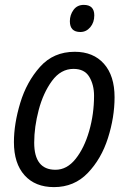

<svg xmlns="http://www.w3.org/2000/svg" viewBox="-20 -757 525 786"><path d="M201 9Q284 9 339.5 -49Q395 -107 422 -192Q449 -277 449 -359Q449 -447 405.5 -496Q362 -545 286 -545Q199 -545 144 -483.5Q89 -422 63 -336Q37 -250 37 -175Q37 -88 80.5 -39.5Q124 9 201 9ZM207 -62Q120 -62 120 -173Q120 -237 138.5 -307Q157 -377 193 -426Q229 -475 281 -475Q326 -475 345.5 -442.5Q365 -410 365 -365Q365 -290 345 -220.5Q325 -151 289.5 -106.5Q254 -62 207 -62ZM309 -626Q333 -626 349.5 -645.5Q366 -665 366 -694Q366 -737 323 -737Q296 -737 281 -716.5Q266 -696 266 -670Q266 -626 309 -626Z"/></svg>

Font: Noto Sans UI SemiCondensed
Style: Italic
Weight: 400
Width: 4
Italic angle: -12°
Designer: Monotype Design Team
Foundry: Monotype Imaging Inc.
Version: Version 1.901